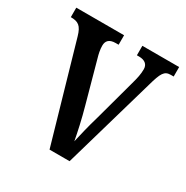

<svg xmlns="http://www.w3.org/2000/svg" viewBox="-130 -646 732 755"><g transform="rotate(30 236.5 -268.0)"><path d="M66 -441 193 0H284L404 -416C421 -477 430 -493 459 -493H472V-536H305V-493H315C342 -493 356 -480 356 -459C356 -437 352 -418 343 -386L294 -206C278 -152 267 -103 261 -77C255 -111 242 -171 228 -220L177 -405C172 -422 168 -440 168 -458C168 -479 179 -493 209 -493H222V-536H5V-493C39 -493 54 -483 66 -441Z"/></g></svg>

Font: Noto Serif Khmer ExtraCondensed Medium
Style: Regular
Weight: 500
Width: 2
Designer: Danh Hong and the Monotype Design Team
Foundry: Monotype Imaging Inc.
Version: Version 2.004